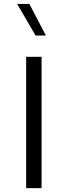

<svg xmlns="http://www.w3.org/2000/svg" viewBox="-20 -969 348 989"><path d="M194.3 0H114.7V-676.3H194.3ZM216.3 -786.1H163.1L68.4 -948.7H131.3Z"/></svg>

Font: Estedad-FD Regular
Style: FD-Regular
Weight: 400
Designer: Amin Abedi
Version: Version 7.3